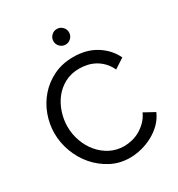

<svg xmlns="http://www.w3.org/2000/svg" viewBox="-212 -1052 1106 1194"><g transform="rotate(-30 341.0 -455.0)"><path d="M39 -360Q39 -425 61.5 -488Q84 -551 127.5 -601.5Q171 -652 234 -683Q297 -714 377 -714Q472 -714 540 -671Q608 -628 641 -559L570 -513Q554 -547 531.5 -570Q509 -593 483 -607Q457 -621 428.5 -627Q400 -633 373 -633Q314 -633 268.5 -608.5Q223 -584 192.5 -544.5Q162 -505 146 -455.5Q130 -406 130 -356Q130 -301 148.5 -250Q167 -199 200 -160Q233 -121 278 -98Q323 -75 376 -75Q404 -75 433.5 -82Q463 -89 490 -104.5Q517 -120 540.5 -143.5Q564 -167 579 -200L654 -159Q637 -119 606.5 -88.5Q576 -58 537.5 -37Q499 -16 456 -5Q413 6 372 6Q299 6 238 -26Q177 -58 132.5 -109.5Q88 -161 63.5 -227Q39 -293 39 -360ZM320 -860Q320 -883 336.5 -899.5Q353 -916 376 -916Q399 -916 415.5 -899.5Q432 -883 432 -860Q432 -837 415.5 -820.5Q399 -804 376 -804Q353 -804 336.5 -820.5Q320 -837 320 -860Z"/></g></svg>

Font: Rising Sun
Style: Regular
Weight: 400
Designer: Matt McInerney, Pablo Impallari, Rodrigo Fuenzalida (Raleway font), Stephen Hutchings (Greek), Cristiano Sobral (main ch
Foundry: The Rising Sun Project Authors
Version: Version 4.327; ttfautohint (v1.8.4.7-5d5b-dirty)